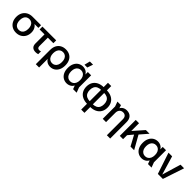

<svg xmlns="http://www.w3.org/2000/svg" viewBox="412 -2466 4410 4410"><g transform="rotate(45 2617.0 -261.0)"><path d="M287 12Q212 12 155 -21.5Q98 -55 67 -114.5Q36 -174 36 -253Q36 -332 68.5 -391.5Q101 -451 160 -484.5Q219 -518 301 -518H575V-431H449V-430Q476 -413 496 -386.5Q516 -360 527.5 -324.5Q539 -289 539 -244Q539 -168 507 -110.5Q475 -53 418.5 -20.5Q362 12 287 12ZM287 -79Q331 -79 362.5 -99.5Q394 -120 411 -159.5Q428 -199 428 -254Q428 -309 411 -348.5Q394 -388 362.5 -408.5Q331 -429 287 -429Q244 -429 212 -408.5Q180 -388 163 -348.5Q146 -309 146 -254Q146 -199 163 -159.5Q180 -120 212 -99.5Q244 -79 287 -79Z M924 10Q854 10 817 -25.5Q780 -61 780 -132V-464H887V-151Q887 -117 903 -100Q919 -83 951 -83Q961 -83 973 -85Q985 -87 999 -92V-2Q980 4 962.5 7Q945 10 924 10ZM620 -426V-518H1067V-426Z M1123 200V-262Q1123 -348 1154.5 -407.5Q1186 -467 1242.5 -498.5Q1299 -530 1374 -530Q1450 -530 1506.5 -497.5Q1563 -465 1593 -404Q1623 -343 1623 -259Q1623 -174 1593.5 -113.5Q1564 -53 1512.5 -20.5Q1461 12 1395 12Q1363 12 1332 2.5Q1301 -7 1275 -27Q1249 -47 1231 -78H1230V200ZM1370 -79Q1411 -79 1443 -99.5Q1475 -120 1494 -160Q1513 -200 1513 -259Q1513 -318 1494.5 -358.5Q1476 -399 1443.5 -419Q1411 -439 1370 -439Q1329 -439 1296.5 -419Q1264 -399 1245 -358.5Q1226 -318 1226 -259Q1226 -200 1245 -160Q1264 -120 1296.5 -99.5Q1329 -79 1370 -79Z M1931 12Q1866 12 1813.5 -20.5Q1761 -53 1731.5 -113.5Q1702 -174 1702 -259Q1702 -344 1731.5 -404.5Q1761 -465 1813 -497.5Q1865 -530 1930 -530Q1962 -530 1993 -520.5Q2024 -511 2050.5 -491Q2077 -471 2094 -439H2095V-518H2202V-125L2249 0H2134L2102 -86H2101Q2083 -51 2055.5 -29.5Q2028 -8 1996 2Q1964 12 1931 12ZM1956 -79Q1998 -79 2031 -99.5Q2064 -120 2083 -160Q2102 -200 2102 -259Q2102 -319 2082.5 -359Q2063 -399 2030.5 -419Q1998 -439 1956 -439Q1916 -439 1883 -419Q1850 -399 1831 -359Q1812 -319 1812 -259Q1812 -200 1831 -160Q1850 -120 1883 -99.5Q1916 -79 1956 -79ZM1922 -582 1957 -722H2060L2013 -582Z M2611 12Q2514 12 2446 -21.5Q2378 -55 2342.5 -116Q2307 -177 2307 -259Q2307 -341 2342.5 -402Q2378 -463 2446 -496.5Q2514 -530 2611 -530H2689Q2787 -530 2855 -496.5Q2923 -463 2958.5 -402Q2994 -341 2994 -259Q2994 -177 2958.5 -116Q2923 -55 2855 -21.5Q2787 12 2689 12ZM2597 200V-20L2599 -49V-479L2597 -499V-670H2703V-498L2701 -477V-49L2703 -22V200ZM2609 -74H2692Q2755 -74 2797.5 -95Q2840 -116 2861.5 -157Q2883 -198 2883 -259Q2883 -319 2861.5 -360.5Q2840 -402 2797.5 -423Q2755 -444 2691 -444H2609Q2546 -444 2503 -423Q2460 -402 2438.5 -360.5Q2417 -319 2417 -259Q2417 -198 2438.5 -157Q2460 -116 2503 -95Q2546 -74 2609 -74Z M3431 200V-316Q3431 -378 3402 -407.5Q3373 -437 3325 -437Q3270 -437 3237 -400.5Q3204 -364 3204 -301V0H3097V-401L3056 -518H3171L3195 -443H3196Q3209 -469 3231.5 -488.5Q3254 -508 3285 -519Q3316 -530 3353 -530Q3440 -530 3489 -479Q3538 -428 3538 -329V200Z M3722 -86V-261H3754L3980 -518H4100L3904 -292L3886 -282ZM3651 0V-518H3758V0ZM3999 0 3840 -294 3903 -380 4117 0Z M4364 12Q4299 12 4246.5 -20.5Q4194 -53 4164.5 -113.5Q4135 -174 4135 -259Q4135 -344 4164.5 -404.5Q4194 -465 4246 -497.5Q4298 -530 4363 -530Q4395 -530 4426 -520.5Q4457 -511 4483.5 -491Q4510 -471 4527 -439H4528V-518H4635V-125L4682 0H4567L4535 -86H4534Q4516 -51 4488.5 -29.5Q4461 -8 4429 2Q4397 12 4364 12ZM4389 -79Q4431 -79 4464 -99.5Q4497 -120 4516 -160Q4535 -200 4535 -259Q4535 -319 4515.5 -359Q4496 -399 4463.5 -419Q4431 -439 4389 -439Q4349 -439 4316 -419Q4283 -399 4264 -359Q4245 -319 4245 -259Q4245 -200 4264 -160Q4283 -120 4316 -99.5Q4349 -79 4389 -79Z M4887 0 4715 -518H4833L4968 -62H4969L5105 -518H5222L5050 0Z"/></g></svg>

Font: TikTok Sans 24pt Medium
Style: Regular
Weight: 500
Version: Version 4.000